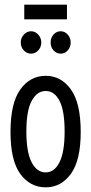

<svg xmlns="http://www.w3.org/2000/svg" viewBox="-20 -795 390 823"><path d="M176 8Q109 8 67 -49.5Q25 -107 25 -229Q25 -353 67 -411.5Q109 -470 176 -470Q242 -470 284 -411.5Q326 -353 326 -229Q326 -108 284 -50Q242 8 176 8ZM176 -56Q213 -56 235 -99.5Q257 -143 257 -231Q257 -321 235 -363Q213 -405 176 -405Q139 -405 116 -363Q93 -321 93 -231Q93 -143 115.5 -99.5Q138 -56 176 -56ZM113 -565Q95 -565 82 -579Q69 -593 69 -613Q69 -632 82 -646.5Q95 -661 113 -661Q131 -661 144 -646.5Q157 -632 157 -613Q157 -593 144 -579Q131 -565 113 -565ZM240 -565Q222 -565 209.5 -579Q197 -593 197 -613Q197 -633 209.5 -647Q222 -661 240 -661Q258 -661 270.5 -646.5Q283 -632 283 -613Q283 -593 270.5 -579Q258 -565 240 -565ZM84 -712V-775H267V-712Z"/></svg>

Font: Inconsolata ExtraCondensed Medium
Style: Regular
Weight: 500
Width: 2
Monospace: yes
Designer: Raph Levien, Cyreal, Brenton Simpson
Foundry: Raph Levien, Cyreal, Google
Version: Version 3.001; ttfautohint (v1.8.2.53-6de2)